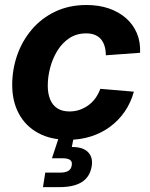

<svg xmlns="http://www.w3.org/2000/svg" viewBox="-20 -559 610 783"><path d="M257.8 11.2Q187 11.2 135.7 -16.6Q84.5 -44.4 57.1 -95Q29.8 -145.5 29.8 -212.9Q29.8 -275.4 50 -333.7Q70.3 -392.1 109.6 -438.5Q148.9 -484.9 205.3 -511.7Q261.7 -538.6 333 -538.6Q382.8 -538.6 423.6 -524.7Q464.4 -510.7 493.7 -485.1Q522.9 -459.5 538.1 -423.8Q553.2 -388.2 551.3 -343.8L411.6 -333.5Q411.6 -353 407 -369.4Q402.3 -385.7 392.8 -397.7Q383.3 -409.7 368.2 -416.3Q353 -422.9 331.5 -422.9Q292.5 -422.9 263.2 -403.6Q233.9 -384.3 214.4 -352.8Q194.8 -321.3 184.8 -283.7Q174.8 -246.1 174.8 -210Q174.8 -177.7 184.3 -154.1Q193.8 -130.4 213.6 -117.4Q233.4 -104.5 263.2 -104.5Q285.6 -104.5 305.2 -111.3Q324.7 -118.2 341.3 -130.4Q357.9 -142.6 369.9 -159.7Q381.8 -176.8 389.2 -196.8L525.9 -185.1Q513.7 -140.6 489 -104.5Q464.4 -68.4 429.4 -42.5Q394.5 -16.6 351.1 -2.7Q307.6 11.2 257.8 11.2ZM155.3 204.1 164.6 145H224.6Q247.1 145 258.5 137.9Q270 130.9 272.5 115.7Q275.4 100.6 266.1 93.5Q256.8 86.4 234.4 86.4H191.9L227.5 -21.5H284.7L280.8 0L272.9 40.5Q317.9 40 338.9 61.3Q359.9 82.5 354 119.1Q346.7 162.6 314 183.3Q281.2 204.1 223.1 204.1Z"/></svg>

Font: Inter 24pt
Style: Bold Italic
Weight: 700
Italic angle: -9.3988°
Version: Version 4.001;git-66647c0bb